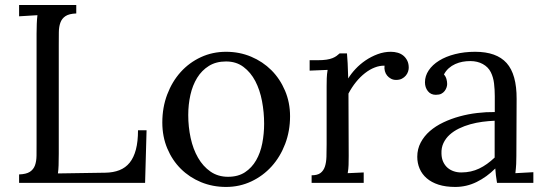

<svg xmlns="http://www.w3.org/2000/svg" viewBox="-20 -720 2145 756"><path d="M211.4 -115.2Q211.4 -87.9 210.7 -68.8Q210 -49.8 208 -37.1L395 -40Q426.3 -40.5 450.4 -50Q474.6 -59.6 490.7 -79.6Q506.8 -99.6 515.1 -131.1Q523.4 -162.6 523.4 -207H557.1L551.3 0H55.2V-33.2Q83.5 -34.2 97.7 -43.5Q111.8 -52.7 117.7 -68.8Q123.5 -85 123.8 -107.2Q124 -129.4 124 -155.8V-587.9Q124 -608.4 124.8 -626.7Q125.5 -645 127.4 -660.2L55.2 -655.8V-700.2H280.3V-667Q252 -666 237.8 -656.5Q223.6 -647 217.8 -630.9Q211.9 -614.7 211.7 -592.8Q211.4 -570.8 211.4 -543.9Z M870.1 -478Q830.6 -478 802.5 -460.4Q774.4 -442.9 756.3 -413.6Q738.3 -384.3 729.7 -346.2Q721.2 -308.1 721.2 -267.1Q721.2 -220.7 730.7 -176.8Q740.2 -132.8 759.8 -98.9Q779.3 -64.9 808.8 -44.4Q838.4 -23.9 877.9 -23.9Q917.5 -23.9 944.6 -41.7Q971.7 -59.6 988.5 -88.9Q1005.4 -118.2 1012.7 -155.8Q1020 -193.4 1020 -232.9Q1020 -277.8 1011.7 -321.8Q1003.4 -365.7 985.4 -400.4Q967.3 -435.1 938.7 -456.5Q910.2 -478 870.1 -478ZM870.1 -516.1Q922.9 -516.1 968.8 -496.8Q1014.6 -477.5 1048.6 -443.6Q1082.5 -409.7 1102.3 -363Q1122.1 -316.4 1122.1 -262.2Q1122.1 -204.1 1102.8 -153.3Q1083.5 -102.5 1049.6 -64.9Q1015.6 -27.3 969.5 -5.6Q923.3 16.1 870.1 16.1Q817.4 16.1 771.7 -2.7Q726.1 -21.5 692.1 -55.2Q658.2 -88.9 638.7 -135.5Q619.1 -182.1 619.1 -237.8Q619.1 -296.9 638.4 -347.9Q657.7 -398.9 691.4 -436.3Q725.1 -473.6 771 -494.9Q816.9 -516.1 870.1 -516.1Z M1494.1 -461.4Q1475.1 -461.9 1455.6 -454.3Q1436 -446.8 1417.2 -432.1Q1398.4 -417.5 1381.8 -397Q1365.2 -376.5 1352.1 -351.6L1353 -106Q1353 -85.9 1352.5 -70.6Q1352.1 -55.2 1349.1 -38.1L1412.1 -41V0H1207V-29.8Q1230 -29.8 1241.9 -38.8Q1253.9 -47.9 1259.3 -64Q1264.6 -80.1 1265.4 -102.5Q1266.1 -125 1266.1 -151.9V-380.4Q1266.1 -396 1266.6 -411.9Q1267.1 -427.7 1270 -444.8L1199.2 -441.9V-482.9H1230Q1251.5 -482.9 1265.6 -485.1Q1279.8 -487.3 1289.3 -491.2Q1298.8 -495.1 1305.2 -499.8Q1311.5 -504.4 1317.4 -509.8H1346.2Q1347.7 -494.1 1348.9 -470.9Q1350.1 -447.8 1351.1 -411.1Q1362.3 -429.7 1379.9 -448.5Q1397.5 -467.3 1419.4 -482.2Q1441.4 -497.1 1466.8 -506.6Q1492.2 -516.1 1519 -516.1Q1532.7 -516.1 1545.7 -512.5Q1558.6 -508.8 1568.1 -501Q1577.6 -493.2 1583.5 -481.4Q1589.4 -469.7 1589.4 -453.1Q1589.4 -446.3 1586.7 -438Q1584 -429.7 1577.9 -422.4Q1571.8 -415 1562.5 -410.2Q1553.2 -405.3 1539.6 -405.3Q1528.3 -405.3 1519.3 -410.2Q1510.3 -415 1504.2 -422.6Q1498 -430.2 1495.4 -440.2Q1492.7 -450.2 1494.1 -461.4Z M1927.7 -244.6Q1904.8 -243.7 1880.1 -240.5Q1855.5 -237.3 1831.8 -230.7Q1808.1 -224.1 1787.1 -213.9Q1766.1 -203.6 1750.5 -189.5Q1734.9 -175.3 1726.1 -156.7Q1717.3 -138.2 1718.3 -114.7Q1718.8 -96.2 1725.3 -82.3Q1731.9 -68.4 1742.4 -59.3Q1752.9 -50.3 1766.6 -45.7Q1780.3 -41 1795.9 -41Q1815.9 -41 1833.5 -44.9Q1851.1 -48.8 1866.9 -56.4Q1882.8 -64 1897.7 -74.7Q1912.6 -85.4 1927.7 -99.6ZM1653.3 -396Q1653.3 -420.9 1668 -442.9Q1682.6 -464.8 1709 -481.2Q1735.4 -497.6 1771.7 -506.8Q1808.1 -516.1 1851.1 -516.1Q1935.1 -516.1 1974.9 -471.7Q2014.6 -427.2 2014.2 -330.6L2013.2 -106Q2013.2 -90.3 2012.5 -74.5Q2011.7 -58.6 2009.3 -38.1L2080.1 -42V0H1937Q1934.1 -17.1 1932.6 -29.8Q1931.2 -42.5 1930.2 -56.6Q1896.5 -22.9 1856.7 -3.4Q1816.9 16.1 1772.5 16.1Q1734.9 16.1 1706.8 7.1Q1678.7 -2 1660.2 -18.1Q1641.6 -34.2 1632.3 -55.9Q1623 -77.6 1623 -102.5Q1623 -133.3 1636.5 -158.7Q1649.9 -184.1 1672.6 -203.9Q1695.3 -223.6 1725.6 -238Q1755.9 -252.4 1789.8 -261.7Q1823.7 -271 1859.1 -275.1Q1894.5 -279.3 1928.2 -278.8V-341.3Q1928.2 -367.2 1925.3 -391.6Q1922.4 -416 1912.4 -436Q1902.3 -456.1 1881.1 -467.8Q1859.9 -479.5 1832 -479.5Q1815.9 -479.5 1801.3 -476.8Q1786.6 -474.1 1772.5 -467.8Q1758.3 -461.4 1746.8 -451.2Q1735.4 -440.9 1728 -426.8Q1735.4 -418.5 1738 -408.4Q1740.7 -398.4 1740.7 -389.2Q1740.7 -383.3 1738.3 -375.7Q1735.8 -368.2 1730.7 -361.6Q1725.6 -355 1717.5 -350.8Q1709.5 -346.7 1695.8 -346.7Q1676.3 -346.7 1664.8 -361.1Q1653.3 -375.5 1653.3 -396Z"/></svg>

Font: Lora
Style: Regular
Weight: 400
Designer: Olga Karpushina, Alexei Vanyashin
Foundry: Cyreal (www.cyreal.org, a@cyreal.org)
Version: Version 1.014